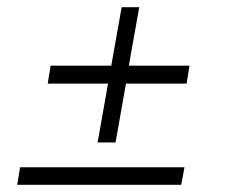

<svg xmlns="http://www.w3.org/2000/svg" viewBox="-20 -515 640 535"><path d="M319 -495H368L339 -332H508L500 -282H331L302 -118H252L281 -282H113L121 -332H290ZM28 0 36 -49H494L485 0Z"/></svg>

Font: Livvic Light
Style: Italic
Weight: 300
Italic angle: -10°
Designer: Jacques Le Bailly, Baron von Fonthausen
Version: Version 1.001; ttfautohint (v1.8.2)